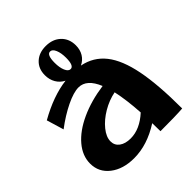

<svg xmlns="http://www.w3.org/2000/svg" viewBox="-211 -909 1051 1051"><g transform="rotate(-45 315.0 -383.5)"><path d="M428 2Q428 -41 427 -61Q324 5 222 5Q137 5 83.5 -36.5Q30 -78 30 -145Q30 -205 74.5 -257.5Q119 -310 198.5 -346.5Q278 -383 379 -397Q343 -485 280 -485Q242 -485 182 -456Q122 -427 60 -380L30 -480Q150 -548 256 -561Q228 -575 212.5 -601.5Q197 -628 197 -662Q197 -712 229 -742Q261 -772 313 -772Q367 -772 400 -740.5Q433 -709 433 -658Q433 -624 417.5 -598.5Q402 -573 374 -560Q455 -544 504.5 -481.5Q554 -419 577 -302Q600 -185 600 -2Q548 2 428 2ZM283 -672Q283 -635 293.5 -610.5Q304 -586 321 -586Q347 -586 347 -648Q347 -685 336.5 -709.5Q326 -734 309 -734Q283 -734 283 -672ZM424 -147Q418 -249 401 -326Q350 -316 302.5 -288Q255 -260 225 -223Q195 -186 195 -152Q195 -121 219.5 -103Q244 -85 285 -85Q356 -85 424 -147Z"/></g></svg>

Font: Otomanopee
Style: Regular
Weight: 400
Designer: Das Ende der Wildnis
Foundry: Gutenberg Labo
Version: Version 3.000